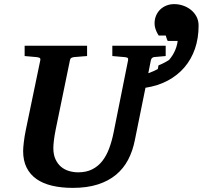

<svg xmlns="http://www.w3.org/2000/svg" viewBox="-20 -892 980 928"><path d="M746.1 -576.2Q765.6 -583.5 784.7 -594.7Q791 -598.1 796.9 -602.1Q801.3 -607.4 805.2 -612.3Q823.2 -636.2 832 -663.6Q836.9 -678.7 838.9 -694.3H790.5Q786.1 -702.6 783.7 -711.9Q782.2 -715.8 781.2 -720.2H747.1Q741.2 -729 736.8 -738.8Q732.9 -747.1 730 -757.3Q727.1 -767.6 727.1 -778.8Q727.1 -799.8 734.6 -817.1Q742.2 -834.5 755.1 -846.7Q768.1 -858.9 785.2 -865.5Q802.2 -872.1 821.8 -872.1Q843.8 -872.1 864.7 -865Q885.7 -857.9 902.6 -844.5Q919.4 -831.1 929.7 -811.8Q939.9 -792.5 939.9 -768.1Q939.9 -707.5 922.4 -656.5Q904.8 -605.5 871.6 -566.7Q838.4 -527.8 790.8 -502.4Q743.2 -477.1 683.1 -467.8L631.8 -214.8Q621.6 -162.6 599.4 -120.1Q577.1 -77.6 540.8 -47.4Q504.4 -17.1 452.6 -0.5Q400.9 16.1 332 16.1Q276.4 16.1 231.9 5.6Q187.5 -4.9 156.5 -26.6Q125.5 -48.3 108.6 -82Q91.8 -115.7 91.8 -162.1Q91.8 -176.3 95 -203.9Q98.1 -231.4 105 -265.1L174.8 -601.1Q176.3 -609.9 170.9 -612.5Q165.5 -615.2 154.8 -616.2Q146.5 -616.7 137.2 -617.7Q128.9 -618.7 118.9 -619.4Q108.9 -620.1 99.1 -621.1V-670.9H400.9V-621.1Q389.2 -620.1 378.2 -619.4Q367.2 -618.7 358.4 -617.7Q348.1 -616.7 338.9 -616.2Q330.1 -615.2 324.7 -612.1Q319.3 -608.9 317.9 -600.1L249 -265.1Q243.2 -236.3 240.5 -213.4Q237.8 -190.4 237.8 -176.8Q237.8 -145 248 -122.6Q258.3 -100.1 275.1 -85.9Q292 -71.8 313.7 -65.4Q335.4 -59.1 357.9 -59.1Q397 -59.1 425.5 -73.5Q454.1 -87.9 474.1 -113.3Q494.1 -138.7 507.3 -173.8Q520.5 -209 528.8 -250L599.1 -601.1Q600.6 -609.9 596.4 -612.5Q592.3 -615.2 580.1 -616.2Q570.8 -616.7 561.5 -617.7Q553.2 -618.7 543 -619.4Q532.7 -620.1 522.9 -621.1V-670.9H780.8V-621.1L725.1 -616.2Q718.3 -615.2 714.4 -611.1Q710.4 -606.9 709 -600.1L696.8 -538.1Q721.7 -546.9 742.7 -558.1Z"/></svg>

Font: Charis SIL Phon
Style: Bold Italic
Weight: 700
Italic angle: -11°
Foundry: SIL International
Version: Version 5.000